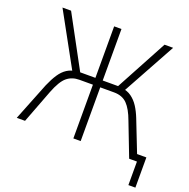

<svg xmlns="http://www.w3.org/2000/svg" viewBox="-147 -846 1117 1135"><g transform="rotate(20 412.0 -278.5)"><path d="M780 148V0H746V-42H824V148ZM24 0 119 -239Q138 -283 158 -313Q178 -343 203.5 -359.5Q229 -376 261 -378L244 -361L55 -705H109L293 -365L276 -381H380V-705H426V-381H531L514 -365L697 -705H751L562 -361L547 -378Q582 -375 608.5 -356Q635 -337 654 -307.5Q673 -278 688 -240L782 0H731L650 -210Q626 -276 595.5 -307Q565 -338 513 -338H426V0H380V-338H295Q249 -338 217 -311.5Q185 -285 156 -210L76 0Z"/></g></svg>

Font: Nunito Sans 7pt Condensed ExtraLight
Style: Regular
Weight: 250
Width: 3
Designer: Vernon Adams
Foundry: Vernon Adams
Version: Version 3.101;gftools[0.9.27]